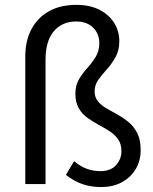

<svg xmlns="http://www.w3.org/2000/svg" viewBox="-20 -742 616 774"><path d="M387.2 12Q346 12 311.5 -0.1Q276.9 -12.3 245.9 -37.1L278.6 -92.4Q304.5 -70.6 330.5 -61.3Q356.4 -52.1 385 -52.1Q426.5 -52.1 448 -76.6Q469.5 -101.1 469.5 -132.3Q469.5 -161.2 456.3 -180.3Q443 -199.4 421.8 -213Q400.5 -226.7 376.7 -239.5Q352.9 -252.3 331.6 -267.7Q310.3 -283.1 297.1 -306.4Q283.9 -329.7 283.9 -364.2Q283.9 -398.2 298.5 -422.6Q313.1 -447 332.1 -468Q351.2 -489 365.8 -512.8Q380.4 -536.6 380.4 -567.6Q380.4 -605.6 355.5 -630.5Q330.7 -655.4 286.6 -655.4Q231 -655.4 197.3 -616.3Q163.5 -577.3 163.5 -499.7V0H82V-515.2Q82 -577.7 106.8 -624.3Q131.5 -670.9 177.4 -696.7Q223.3 -722.4 287.9 -722.4Q342.3 -722.4 381.1 -702.5Q420 -682.5 440.5 -649.2Q461 -615.8 461 -576.2Q461 -538.7 445.8 -511.7Q430.7 -484.7 411.2 -463.2Q391.8 -441.7 376.7 -420.9Q361.5 -400.1 361.5 -373.6Q361.5 -349.8 374.7 -333.7Q387.9 -317.5 409.2 -305.1Q430.5 -292.7 454.3 -279.7Q478.1 -266.7 499.4 -248.8Q520.7 -230.9 533.9 -204.3Q547.1 -177.7 547.1 -136.5Q547.1 -94.6 527.5 -61.1Q507.9 -27.7 472.2 -7.8Q436.4 12 387.2 12Z"/></svg>

Font: Source Sans 3 Variable
Style: Regular
Weight: 200
Designer: Paul D. Hunt
Foundry: Adobe Systems Incorporated
Version: Version 3.026